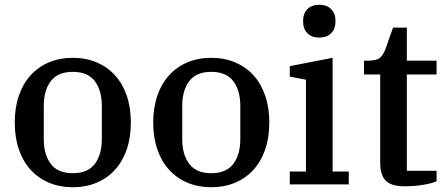

<svg xmlns="http://www.w3.org/2000/svg" viewBox="-20 -775 1878 807"><path d="M286 -47Q349 -47 378.5 -86Q408 -125 408 -190V-330Q408 -395 378.5 -434Q349 -473 286 -473Q223 -473 193.5 -434Q164 -395 164 -330V-190Q164 -125 193.5 -86Q223 -47 286 -47ZM286 12Q231 12 186 -7Q141 -26 109 -61Q77 -96 59.5 -146.5Q42 -197 42 -260Q42 -323 59.5 -373.5Q77 -424 109 -459Q141 -494 186 -513Q231 -532 286 -532Q341 -532 386 -513Q431 -494 463 -459Q495 -424 512.5 -373.5Q530 -323 530 -260Q530 -197 512.5 -146.5Q495 -96 463 -61Q431 -26 386 -7Q341 12 286 12Z M868 -47Q931 -47 960.5 -86Q990 -125 990 -190V-330Q990 -395 960.5 -434Q931 -473 868 -473Q805 -473 775.5 -434Q746 -395 746 -330V-190Q746 -125 775.5 -86Q805 -47 868 -47ZM868 12Q813 12 768 -7Q723 -26 691 -61Q659 -96 641.5 -146.5Q624 -197 624 -260Q624 -323 641.5 -373.5Q659 -424 691 -459Q723 -494 768 -513Q813 -532 868 -532Q923 -532 968 -513Q1013 -494 1045 -459Q1077 -424 1094.5 -373.5Q1112 -323 1112 -260Q1112 -197 1094.5 -146.5Q1077 -96 1045 -61Q1013 -26 968 -7Q923 12 868 12Z M1322 -617Q1290 -617 1272 -635.5Q1254 -654 1254 -683V-689Q1254 -718 1272 -736.5Q1290 -755 1322 -755Q1354 -755 1372 -736.5Q1390 -718 1390 -689V-683Q1390 -654 1372 -635.5Q1354 -617 1322 -617ZM1198 -54H1266V-440L1198 -453V-497L1378 -532V-54H1446V0H1198Z M1681 8Q1624 8 1601 -16Q1578 -40 1578 -92V-462H1510V-520H1527Q1564 -520 1578 -533Q1592 -546 1601 -571L1632 -659H1690V-520H1815V-462H1690V-57H1815V-13Q1798 -5 1760.5 1.5Q1723 8 1681 8Z"/></svg>

Font: IBM Plex Serif Medium
Style: Regular
Weight: 500
Designer: Mike Abbink, Paul van der Laan, Pieter van Rosmalen
Foundry: Bold Monday
Version: Version 2.5